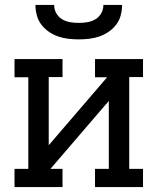

<svg xmlns="http://www.w3.org/2000/svg" viewBox="-20 -760 640 780"><path d="M234 0H39V-74H95V-446H39V-520H234V-447H178V-170L415 -446H366V-520H561V-447H505V-74H561V0H366V-74H422V-350L185 -74H234ZM300 -600Q279 -600 257.5 -602.5Q236 -605 216 -612Q196 -619 178.5 -631Q161 -643 148 -660Q135 -677 129.5 -698Q124 -719 124 -740H200Q200 -722 208.5 -706.5Q217 -691 232 -682Q247 -673 264.5 -670Q282 -667 300 -667Q318 -667 335.5 -670Q353 -673 368 -682Q383 -691 391.5 -706.5Q400 -722 400 -740H476Q476 -719 470.5 -698Q465 -677 452 -660Q439 -643 421.5 -631Q404 -619 384 -612Q364 -605 342.5 -602.5Q321 -600 300 -600Z"/></svg>

Font: Iosevka HT Extended
Style: Regular
Weight: 400
Width: 7
Monospace: yes
Designer: Belleve Invis
Foundry: Belleve Invis
Version: Version 32.3.0; ttfautohint (v1.8.4)